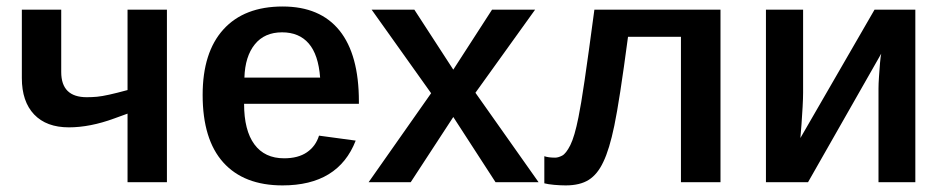

<svg xmlns="http://www.w3.org/2000/svg" viewBox="-20 -558 2893 588"><path d="M491.2 -528.3V0H370.6V-210L330.1 -195.3Q255.9 -168 190.9 -168Q122.1 -168 84.5 -207.5Q46.9 -247.1 46.9 -318.8V-528.3H167.5V-337.4Q167.5 -260.3 245.6 -260.3Q261.7 -260.3 277.1 -261.7Q292.5 -263.2 314.5 -268.1Q336.4 -272.9 370.6 -282.2V-528.3Z M727.5 -240.2Q727.5 -158.7 759 -116Q790.5 -73.2 850.1 -73.2Q893.1 -73.2 919.9 -91.6Q946.8 -109.9 957 -142.6L1069.3 -127.4Q1016.1 9.8 845.2 9.8Q727.1 9.8 663.8 -60.5Q600.6 -130.9 600.6 -267.1Q600.6 -397.9 664.3 -468Q728 -538.1 845.7 -538.1Q960.4 -538.1 1019.8 -464.4Q1079.1 -390.6 1079.1 -247.1V-240.2ZM960.4 -320.3Q955.1 -390.6 925.5 -424.8Q896 -459 843.8 -459Q790 -459 760.3 -422.1Q730.5 -385.3 728.5 -320.3Z M1368.2 -199.7 1237.8 0H1108.9L1300.3 -272.5L1118.2 -528.3H1249L1368.2 -344.7L1486.8 -528.3H1618.7L1436 -273.9L1629.4 0H1497.6Z M1827.6 -62Q1810.1 -24.4 1783.2 -7.3Q1756.3 9.8 1712.4 9.8Q1696.3 9.8 1677 8.1Q1657.7 6.3 1647 3.4V-79.6Q1659.7 -75.2 1680.2 -75.2Q1689.5 -75.2 1701.4 -81.3Q1713.4 -87.4 1726.6 -113.5Q1739.7 -139.6 1751.5 -198.7Q1755.4 -217.8 1760 -245.1Q1764.6 -272.5 1770.3 -311.3Q1775.9 -350.1 1783.4 -403.6Q1791 -457 1800.3 -528.3H2186.5V0H2065.4V-445.3H1903.3Q1890.1 -345.7 1879.6 -277.8Q1869.1 -210 1861.3 -172.9Q1846.2 -100.1 1827.6 -62Z M2678.7 -393.6 2454.6 0H2325.7V-528.3H2439.5V-273.9Q2439.5 -257.3 2438 -230.5Q2436.5 -203.6 2434.6 -177.5Q2432.6 -151.4 2431.2 -135.3L2658.2 -528.3H2783.2V0H2670.4V-286.6Q2670.4 -301.3 2671.9 -323Q2673.3 -344.7 2675 -364.7Q2676.8 -384.8 2678.7 -393.6Z"/></svg>

Font: Arimo SemiBold
Style: Regular
Weight: 600
Designer: Steve Matteson
Foundry: Monotype Imaging Inc.
Version: Version 1.33